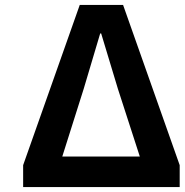

<svg xmlns="http://www.w3.org/2000/svg" viewBox="-20 -760 750 780"><path d="M74 0V-89L304 -740H480L710 -89V0ZM233 -124H548L459 -399L391 -624H387L320 -399Z"/></svg>

Font: NotoSansHansBold
Style: Bold
Weight: 700
Designer: Ryoko NISHIZUKA  (kana & ideographs); Paul D. Hunt (Latin, Greek & Cyrillic); Wenlong ZHANG  (bopomofo); Sandoll Communi
Foundry: Adobe Systems Incorporated
Version: Version 1.00;December 8, 2021;FontCreator 13.0.0.2675 64-bit